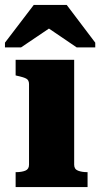

<svg xmlns="http://www.w3.org/2000/svg" viewBox="-38 -754 404 774"><path d="M231 -734H98L-18 -582V-563H47L207 -671H112L271 -563H346V-582ZM261 -513V-90Q261 -72 276.5 -66Q292 -60 314 -60H315V0H25V-60H26Q49 -60 64 -66Q79 -72 79 -90V-415Q79 -431 68 -437Q57 -443 33 -448L25 -450V-513Z"/></svg>

Font: Roboto Serif 36pt
Style: Bold
Weight: 700
Version: Version 1.008